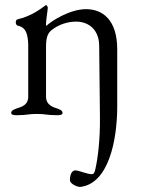

<svg xmlns="http://www.w3.org/2000/svg" viewBox="-20 -450 553 755"><path d="M296 285C407 272 441 102 441 -32V-255C441 -373 383 -414 318 -414C255 -414 181 -367 162 -348C161 -349 161 -352 161 -356C161 -373 168 -411 168 -421C167 -424 164 -430 161 -430C160 -430 160 -430 159 -429C136 -412 101 -386 49 -374C44 -373 42 -367 42 -362C42 -356 45 -350 50 -349C84 -342 89 -313 91 -277V-66C89 -38 67 -30 47 -24C36 -20 24 -16 24 -6C24 4 42 3 47 3C86 3 90 -2 125 -2C160 -2 164 3 203 3C208 3 226 4 226 -6C226 -16 214 -20 203 -24C183 -30 161 -41 161 -69V-268C161 -309 171 -323 186 -334C211 -353 245 -365 279 -365C332 -365 369 -330 370 -272L373 10C374 99 365 171 355 215C352 231 347 235 341 235C332 235 318 231 305 227C294 223 283 220 276 220C264 220 255 234 255 258C255 274 286 286 296 285Z"/></svg>

Font: Garamond-Math
Style: Regular
Weight: 400
Version: Version 2019-08-16